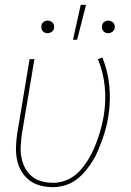

<svg xmlns="http://www.w3.org/2000/svg" viewBox="-20 -764 540 792"><path d="M199 8Q172 8 146.5 1.5Q121 -5 101 -20.5Q81 -36 68 -58Q55 -80 50 -106Q45 -132 46 -159Q47 -186 51 -213L102 -520H122L70 -210Q67 -186 65.5 -161.5Q64 -137 68.5 -114Q73 -91 83.5 -71Q94 -51 111.5 -36.5Q129 -22 152 -16Q175 -10 200 -10Q222 -10 245 -17.5Q268 -25 287 -39.5Q306 -54 321 -73Q336 -92 348 -112.5Q360 -133 369 -154.5Q378 -176 385.5 -198Q393 -220 398.5 -242Q404 -264 408 -287Q418 -348 412 -407.5Q406 -467 384 -520L402 -527Q425 -472 431 -410Q437 -348 427 -284Q423 -260 417 -236.5Q411 -213 402.5 -189.5Q394 -166 384.5 -143Q375 -120 361 -98Q347 -76 330.5 -56.5Q314 -37 293.5 -22Q273 -7 248 0.5Q223 8 199 8ZM426 -627Q420 -627 414.5 -629.5Q409 -632 405.5 -636.5Q402 -641 401 -647Q400 -653 401 -659Q402 -668 410 -673.5Q418 -679 427 -679Q433 -679 438.5 -676.5Q444 -674 448 -669.5Q452 -665 453 -659Q454 -653 453 -647Q451 -638 443 -632.5Q435 -627 426 -627ZM176 -627Q170 -627 164.5 -629.5Q159 -632 155.5 -636.5Q152 -641 151 -647Q150 -653 151 -659Q152 -668 160 -673.5Q168 -679 177 -679Q183 -679 188.5 -676.5Q194 -674 198 -669.5Q202 -665 203 -659Q204 -653 203 -647Q201 -638 193 -632.5Q185 -627 176 -627ZM281 -600 313 -744H335L298 -600Z"/></svg>

Font: Iosevka Thin Oblique
Style: Regular
Weight: 100
Italic angle: -9°
Monospace: yes
Designer: Belleve Invis
Foundry: Belleve Invis
Version: Version 32.5.0; ttfautohint (v1.8.4)